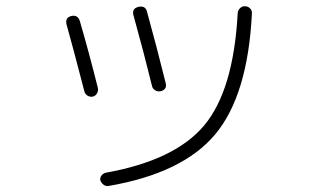

<svg xmlns="http://www.w3.org/2000/svg" viewBox="-20 -586 1040 633"><path d="M336.9 27.3Q328.1 28.3 320.8 22.5Q313.5 16.6 310.5 7.8Q309.6 -1 314.9 -7.8Q320.3 -14.6 329.1 -16.6Q557.6 -57.6 653.8 -173.3Q750 -289.1 763.7 -543Q764.6 -552.7 772 -559.6Q779.3 -566.4 789.1 -565.4Q798.8 -564.5 805.2 -557.6Q811.5 -550.8 810.5 -541Q796.9 -271.5 689.5 -143.1Q582 -14.6 336.9 27.3ZM257.8 -286.1Q219.7 -433.6 199.2 -505.9Q194.3 -528.3 215.3 -533.2Q236.3 -538.1 243.2 -516.6Q273.4 -413.1 302.7 -295.9Q304.7 -287.1 299.8 -278.3Q294.9 -269.5 286.1 -267.6Q276.4 -265.6 268.1 -271Q259.8 -276.4 257.8 -286.1ZM436.5 -563.5Q460 -568.4 464.8 -546.9Q498 -426.8 526.4 -311.5Q531.2 -290 508.8 -285.2Q500 -283.2 491.7 -288.1Q483.4 -293 481.4 -301.8Q455.1 -409.2 419.9 -536.1Q414.1 -557.6 436.5 -563.5Z"/></svg>

Font: Rounded Mgen+ 1mn light
Style: Regular
Weight: 200
Designer: [Source Han Sans]
Ryoko NISHIZUKA  (kana & ideographs); Paul D. Hunt (Latin, Greek & Cyrillic); Wenlong ZHANG  (bopomofo
Version: Version 1.059.20150602